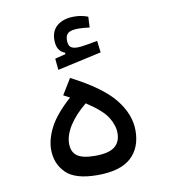

<svg xmlns="http://www.w3.org/2000/svg" viewBox="-79 -763 744 835"><g transform="rotate(-10 293.0 -345.5)"><path d="M285.6 2.4Q187 2.4 146 -38.6Q105 -79.6 105 -141.6Q105 -187.5 131.8 -239.3Q158.7 -291 225.6 -350.6Q212.4 -357.9 197.8 -365.2L240.2 -434.6Q373 -366.7 427 -299.3Q481 -231.9 481 -160.6Q481 -83.5 433.3 -40.5Q385.7 2.4 285.6 2.4ZM288.1 -314Q239.3 -273.9 212.9 -232.4Q186.5 -190.9 186.5 -153.3Q186.5 -116.2 210.7 -99.1Q234.9 -82 289.6 -82Q349.1 -82 375.5 -102.5Q401.9 -123 401.9 -163.1Q401.9 -196.8 379.6 -232.9Q357.4 -269 288.1 -314ZM196.3 -478 191.4 -528.3 238.3 -540V-546.4Q201.7 -559.1 201.7 -608.4Q201.7 -650.4 229.7 -672.4Q257.8 -694.3 303.2 -694.3Q322.3 -694.3 336.9 -691.2Q351.6 -688 364.7 -683.1L362.3 -635.7Q350.6 -637.2 338.1 -638.4Q325.7 -639.6 314.5 -639.6Q280.8 -639.6 268.1 -629.9Q255.4 -620.1 255.4 -598.6Q255.4 -576.2 265.1 -567.9Q274.9 -559.6 295.9 -559.6Q311 -559.6 336.4 -564.2Q361.8 -568.8 384.3 -572.8L390.6 -521Z"/></g></svg>

Font: Cascadia Mono NF SemiLight
Style: Regular
Weight: 350
Monospace: yes
Designer: Aaron Bell
Foundry: Saja Typeworks
Version: Version 2404.023; ttfautohint (v1.8.4)